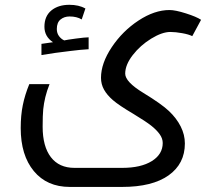

<svg xmlns="http://www.w3.org/2000/svg" viewBox="-20 -526 879 787"><path d="M266.1 240.2Q172.4 240.2 118.7 175.3Q64.9 110.4 64.9 -1Q64.9 -53.2 73.5 -95.2Q82 -137.2 100.1 -181.2H183.1Q171.9 -153.3 165.8 -127.7Q159.7 -102.1 157.2 -78.1Q154.8 -54.2 154.8 -6.8Q154.8 74.2 188.5 118.2Q222.2 162.1 285.2 162.1H481Q557.6 162.1 602.3 134.3Q647 106.4 647 60.1Q647 41.5 634.3 23.9Q621.6 6.3 600.1 -10.7Q578.6 -27.8 526.9 -59.1Q466.8 -94.7 442.9 -115.5Q418.9 -136.2 406.5 -158.4Q394 -180.7 394 -207Q394 -266.6 438.2 -332.8Q482.4 -398.9 547.9 -441.9Q613.3 -484.9 674.8 -484.9Q698.7 -484.9 741.9 -471.2Q785.2 -457.5 804.2 -444.8L768.1 -377.9Q753.4 -385.3 726.3 -390.1Q699.2 -395 678.2 -395Q644.5 -395 599.9 -367.7Q555.2 -340.3 524.2 -300.3Q493.2 -260.3 493.2 -224.1Q493.2 -190.4 567.9 -145Q641.6 -100.1 672.6 -70.8Q703.6 -41.5 720.7 -7.6Q737.8 26.4 737.8 62Q737.8 145.5 670.9 192.9Q604 240.2 481 240.2ZM149.9 -346.2 197.3 -353Q162.1 -376 162.1 -416.5Q162.1 -459.5 190.2 -482.9Q218.3 -506.3 264.2 -506.3Q303.2 -506.3 330.1 -491.2L314.9 -446.3Q294.9 -458.5 265.1 -458.5Q243.2 -458.5 228 -446Q212.9 -433.6 212.9 -407.2Q212.9 -390.1 221.7 -378.2Q230.5 -366.2 243.2 -360.4Q252.9 -362.8 291 -367.9Q329.1 -373 343.3 -373V-324.2Q335.4 -324.2 307.9 -321.5Q280.3 -318.8 206.1 -309.1L149.9 -300.3Z"/></svg>

Font: Noto Sans Kufi Arabic
Style: Regular
Weight: 400
Designer: Monotype Design team
Foundry: Monotype Imaging Inc.
Version: Version 1.02